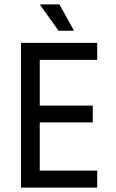

<svg xmlns="http://www.w3.org/2000/svg" viewBox="-20 -849 525 869"><path d="M420 0H75V-655H420V-578H160V-371H400V-295H160V-77H420ZM245 -710 160 -829H249L315 -710Z"/></svg>

Font: RopaSansRegular
Style: Regular
Weight: 400
Designer: Botio Nikoltchev
Foundry: Botjo Nikoltchev
Version: Version 1.002